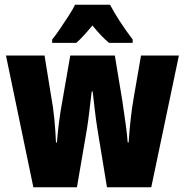

<svg xmlns="http://www.w3.org/2000/svg" viewBox="-20 -786 776 806"><path d="M389 -244Q383 -281 378 -324Q373 -367 369 -402H365Q360 -362 355 -318.5Q350 -275 345 -245L303 0H120L5 -553H167L195 -380Q203 -339 208 -287.5Q213 -236 215 -188H219Q222 -227 227.5 -271.5Q233 -316 243 -369L275 -553H462L493 -366Q501 -312 507.5 -265.5Q514 -219 516 -188H520Q523 -235 528.5 -285Q534 -335 542 -380L572 -553H731L615 0H429ZM442 -766Q476 -701 537 -620V-606H438Q408 -630 368 -679Q324 -626 300 -606H199V-620Q213 -637 232 -665Q251 -693 269 -721Q287 -749 295 -766Z"/></svg>

Font: Noto Sans Tamil ExtraCondensed Black
Style: Regular
Weight: 900
Width: 2
Designer: Jelle Bosma - Monotype Design Team
Foundry: Monotype Imaging Inc.
Version: Version 2.004; ttfautohint (v1.8.4.7-5d5b)